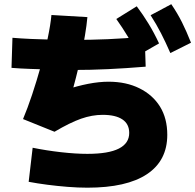

<svg xmlns="http://www.w3.org/2000/svg" viewBox="-20 -872 923 908"><path d="M633.3 -610Q608.9 -658.9 584.4 -699.4Q560 -740 530 -782.2L626.7 -842.2Q656.7 -802.2 682.8 -759.4Q708.9 -716.7 732.2 -666.7ZM785.6 -621.1Q763.3 -672.2 741.7 -714.4Q720 -756.7 692.2 -800L790 -852.2Q818.9 -810 840.6 -766.7Q862.2 -723.3 883.3 -670ZM34.4 -551.1 38.9 -693.3Q77.8 -690 127.2 -687.8Q176.7 -685.6 229.4 -684.4Q282.2 -683.3 330 -683.3Q408.9 -683.3 490 -686.7Q571.1 -690 664.4 -698.9L668.9 -556.7Q574.4 -548.9 491.1 -545Q407.8 -541.1 328.9 -541.1Q278.9 -541.1 226.1 -542.8Q173.3 -544.4 123.9 -546.1Q74.4 -547.8 34.4 -551.1ZM115.6 -12.2 134.4 -173.3Q200 -160 268.9 -152.2Q337.8 -144.4 393.3 -144.4Q493.3 -144.4 542.2 -169.4Q591.1 -194.4 591.1 -243.3Q591.1 -285.6 558.9 -307.2Q526.7 -328.9 465.6 -328.9Q415.6 -328.9 363.3 -310.6Q311.1 -292.2 237.8 -248.9L88.9 -308.9Q110 -358.9 131.7 -423.9Q153.3 -488.9 172.8 -558.3Q192.2 -627.8 205.6 -691.1Q218.9 -754.4 223.3 -801.1L393.3 -791.1Q390 -753.3 381.7 -703.9Q373.3 -654.4 362.2 -602.8Q351.1 -551.1 338.9 -503.9Q326.7 -456.7 317.8 -424.4L288.9 -446.7Q345.6 -465.6 397.2 -475.6Q448.9 -485.6 493.3 -485.6Q576.7 -485.6 639.4 -454.4Q702.2 -423.3 736.7 -367.8Q771.1 -312.2 771.1 -234.4Q771.1 -112.2 675 -48.3Q578.9 15.6 393.3 15.6Q348.9 15.6 300 11.7Q251.1 7.8 203.9 1.7Q156.7 -4.4 115.6 -12.2Z"/></svg>

Font: Paperlogy 9 Black
Style: Regular
Weight: 900
Designer: redesigned by Lee Juim, glyphs from Gmarket Sans & Montserrat
Foundry: PT&
Version: Version 1.001